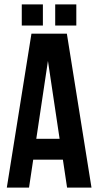

<svg xmlns="http://www.w3.org/2000/svg" viewBox="-20 -853 447 873"><path d="M396 0H285L266 -127H131L112 0H11L123 -700H284ZM145 -222H251L198 -576ZM175 -833V-737H79V-833ZM327 -833V-737H231V-833Z"/></svg>

Font: SVN-Bebas Neue
Style: Bold
Weight: 700
Designer: Ryoichi Tsunekawa
Foundry: Ryoichi Tsunekawa
Version: Version 1.300; ttfautohint (v1.7.9-c794)